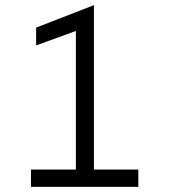

<svg xmlns="http://www.w3.org/2000/svg" viewBox="-20 -724 656 744"><path d="M274 0V-604L120 -548V-617L344 -704V0ZM100 0V-67H516V0Z"/></svg>

Font: Overpass Mono Light Light
Style: Regular
Weight: 300
Monospace: yes
Version: Version 4.000